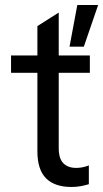

<svg xmlns="http://www.w3.org/2000/svg" viewBox="-20 -735 411 765"><path d="M265 10Q198 10 163.5 -24.5Q129 -59 129 -132V-631L214 -685V-144Q214 -104 232 -85Q250 -66 284 -66Q294 -66 306.5 -68Q319 -70 334 -76V-1Q317 4 300.5 7Q284 10 265 10ZM24 -445V-514H338V-445ZM257 -549 288 -715H371L314 -549Z"/></svg>

Font: TikTok Sans 24pt
Style: Regular
Weight: 400
Version: Version 4.000